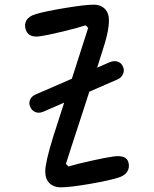

<svg xmlns="http://www.w3.org/2000/svg" viewBox="-20 -798 660 823"><path d="M164 -318.5Q145.5 -311.5 130.8 -318Q116 -324.5 109.5 -340Q102.5 -355 108.8 -370Q115 -385 131.5 -392.5L288 -460.5Q357 -675.5 358 -678.5L347 -689.5Q310.5 -677.5 245.8 -662Q181 -646.5 147 -642Q100 -636.5 89.5 -673.5Q83.5 -695 94 -711.8Q104.5 -728.5 130.5 -736.5Q167.5 -748.5 256 -763.2Q344.5 -778 383 -778Q411.5 -778 429.2 -760.2Q447 -742.5 447 -710.5Q447 -671.5 429 -611.5Q419 -579 396.5 -508L450.5 -531.5Q470 -539 484.8 -533.8Q499.5 -528.5 506 -514.5Q514 -500 508.2 -483Q502.5 -466 483.5 -457.5L363 -405Q347.5 -356.5 324.2 -285.8Q301 -215 285.2 -166.2Q269.5 -117.5 262.5 -95.5L273.5 -84.5Q310.5 -95.5 372.5 -109.2Q434.5 -123 468 -127.5Q523 -134.5 531 -100.5Q536 -78.5 525.2 -62Q514.5 -45.5 490 -37.5Q455 -25.5 367.8 -10.2Q280.5 5 239.5 5Q210.5 5 192.2 -12.8Q174 -30.5 174 -63Q174 -101 206.5 -207Q218 -244 255 -358Z"/></svg>

Font: Monaspace Radon
Style: Regular
Weight: 400
Designer: Riley Cran & the Lettermatic Team
Foundry: Lettermatic
Version: Version 1.000 (Monaspace Radon)